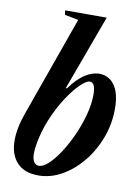

<svg xmlns="http://www.w3.org/2000/svg" viewBox="-91 -872 683 943"><g transform="rotate(10 251.0 -400.0)"><path d="M166.5 10.5Q96 10.5 59.2 -29.8Q22.5 -70 22.5 -140Q22.5 -170 29.5 -205.2Q36.5 -240.5 50.5 -279L227.5 -776L159 -789L156 -811H363.5L226 -436.5L231 -434.5Q267 -485 304 -509.2Q341 -533.5 376.5 -533.5Q424 -533.5 452.5 -493.8Q481 -454 481 -376.5Q481 -301 455 -231.5Q429 -162 384.2 -107.5Q339.5 -53 283.2 -21.2Q227 10.5 166.5 10.5ZM160.5 -36.5Q182.5 -36.5 209.5 -61.8Q236.5 -87 263.8 -129.2Q291 -171.5 314 -223Q337 -274.5 351 -327.5Q365 -380.5 365 -426.5Q365 -458 358 -472.8Q351 -487.5 336 -487.5Q320.5 -487.5 291.2 -459.8Q262 -432 228.5 -381.5Q195 -331 166.5 -262Q155 -234 146 -202.5Q137 -171 132 -142.2Q127 -113.5 127 -92.5Q127 -65 136.2 -50.8Q145.5 -36.5 160.5 -36.5Z"/></g></svg>

Font: Libre Caslon Condensed
Style: Italic
Weight: 400
Italic angle: -22.583°
Designer: Pablo Impallari, Rodrigo Fuenzalida, Katja Schimmel, Ertekin Erdin
Foundry: Pablo Impallari, Rodrigo Fuenzalida
Version: Version 2.000;gftools[0.9.33]